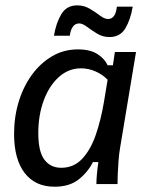

<svg xmlns="http://www.w3.org/2000/svg" viewBox="-20 -697 565 727"><path d="M186.7 10Q113.3 10 73.3 -42.1Q33.3 -94.2 33.3 -190Q33.3 -254.2 50.8 -311.7Q68.3 -369.2 100.8 -413.8Q133.3 -458.3 177.5 -484.2Q221.7 -510 275 -510Q321.7 -510 349.2 -492.1Q376.7 -474.2 387.5 -450H407.5L415 -500H495L434.2 -134.2Q430.8 -114.2 428.8 -87.5Q426.7 -60.8 425.8 -37.1Q425 -13.3 425 0H345Q345 -16.7 347.1 -39.2Q349.2 -61.7 352.5 -83.3H331.7Q313.3 -45.8 278.3 -17.9Q243.3 10 186.7 10ZM211.7 -61.7Q260 -61.7 292.1 -96.7Q324.2 -131.7 343.3 -188.3Q362.5 -245 373.3 -309.2L387.5 -395Q369.2 -414.2 342.5 -426.2Q315.8 -438.3 286.7 -438.3Q239.2 -438.3 202.5 -405Q165.8 -371.7 145.4 -316.2Q125 -260.8 125 -193.3Q125 -122.5 148.3 -92.1Q171.7 -61.7 211.7 -61.7ZM184.2 -561.7Q192.5 -610.8 212.5 -643.8Q232.5 -676.7 272.5 -676.7Q298.3 -676.7 320 -663.8Q341.7 -650.8 358.8 -637.9Q375.8 -625 389.2 -625Q417.5 -625 422.5 -671.7H482.5Q474.2 -622.5 454.6 -589.6Q435 -556.7 394.2 -556.7Q369.2 -556.7 347.9 -569.6Q326.7 -582.5 309.6 -595.4Q292.5 -608.3 280 -608.3Q250.8 -608.3 244.2 -561.7Z"/></svg>

Font: Familjen Grotesk GF
Style: Italic
Weight: 400
Designer: Anders Wikstroem, Jonas Baeckman, Matilda Gysing, Kristian Moeller
Foundry: Familjen STHML AB
Version: Version 2.000; Beta; Release 4; Build 6